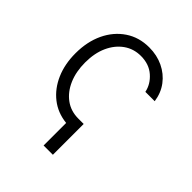

<svg xmlns="http://www.w3.org/2000/svg" viewBox="-202 -673 964 964"><g transform="rotate(45 279.5 -191.0)"><path d="M335.4 -48.3V170.4H269.5V10.3Q204.1 3.4 156 -34.4Q107.9 -72.3 81.5 -133.1Q55.2 -193.8 55.2 -270Q55.2 -352.5 85.4 -416.3Q115.7 -480 170.2 -516.6Q224.6 -553.2 296.4 -553.2Q351.6 -553.2 396.5 -531.7Q441.4 -510.3 470.5 -471.7Q499.5 -433.1 506.8 -381.3H440.4Q431.2 -426.8 393.3 -460Q355.5 -493.2 297.4 -493.2Q246.1 -493.2 206.5 -465.1Q167 -437 144.5 -387.5Q122.1 -337.9 122.1 -272Q122.1 -206.5 144 -156Q166 -105.5 205.3 -76.9Q244.6 -48.3 297.4 -48.3Z"/></g></svg>

Font: Inter Light
Style: Regular
Weight: 300
Designer: Rasmus Andersson
Foundry: rsms
Version: Version 4.000;git-a52131595